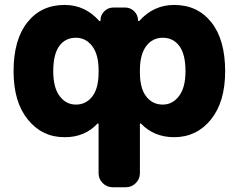

<svg xmlns="http://www.w3.org/2000/svg" viewBox="-20 -578 985 794"><path d="M200.2 -283.2Q200.2 -215.8 226.6 -180.7Q252.9 -145.5 293.9 -145.5Q335.9 -145.5 361.8 -179.2Q387.7 -212.9 387.7 -278.3V-288.1Q387.7 -352.5 361.3 -387.2Q335 -421.9 293.9 -421.9Q250 -421.9 225.1 -387.7Q200.2 -353.5 200.2 -283.2ZM747.1 -283.2Q747.1 -353.5 721.7 -387.7Q696.3 -421.9 653.3 -421.9Q610.4 -421.9 584.5 -387.2Q558.6 -352.5 558.6 -288.1V-278.3Q558.6 -212.9 584.5 -179.2Q610.4 -145.5 653.3 -145.5Q693.4 -145.5 720.2 -180.7Q747.1 -215.8 747.1 -283.2ZM558.6 138.7Q558.6 162.1 541.5 179.2Q524.4 196.3 501 196.3H445.3Q421.9 196.3 404.8 179.2Q387.7 162.1 387.7 138.7V-64.5Q387.7 -66.4 385.7 -67.4Q383.8 -68.4 382.8 -66.4Q330.1 -10.7 249 -10.7Q247.1 -10.7 246.1 -10.7Q154.3 -10.7 95.2 -83.5Q36.1 -156.2 36.1 -283.2Q36.1 -414.1 93.3 -485.8Q150.4 -557.6 247.1 -557.6Q332 -557.6 390.6 -491.2Q392.6 -490.2 394 -490.7Q395.5 -491.2 395.5 -493.2Q395.5 -515.6 411.1 -531.2Q426.8 -546.9 449.2 -546.9H497.1Q519.5 -546.9 535.2 -531.2Q550.8 -515.6 550.8 -493.2Q550.8 -492.2 552.7 -491.2Q554.7 -490.2 555.7 -491.2Q615.2 -557.6 700.2 -557.6Q796.9 -557.6 854 -485.8Q911.1 -414.1 911.1 -283.2Q911.1 -156.2 852.1 -83.5Q793 -10.7 700.2 -10.7Q617.2 -10.7 563.5 -66.4Q562.5 -68.4 560.5 -67.4Q558.6 -66.4 558.6 -64.5Z"/></svg>

Font: Gen Jyuu Gothic Heavy
Style: Bold
Weight: 900
Designer: [Source Han Sans]
Ryoko NISHIZUKA  (kana & ideographs); Paul D. Hunt (Latin, Greek & Cyrillic); Wenlong ZHANG  (bopomofo
Version: Version 1.002.20150607